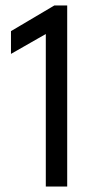

<svg xmlns="http://www.w3.org/2000/svg" viewBox="-20 -680 329 700"><path d="M225 0H147V-556L20 -483.5V-566.5L178 -660H225Z"/></svg>

Font: Lucymar Sans
Style: Regular
Weight: 400
Foundry: The League of Moveable Type (original font) / Main changes by Cristiano Sobral with portions from Mirco Monsees
Version: Version 2.001;August 30, 2020;FontCreator 13.0.0.2681 64-bit